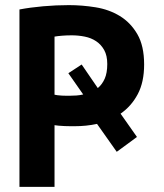

<svg xmlns="http://www.w3.org/2000/svg" viewBox="-20 -730 640 750"><path d="M56 -693Q98 -701 148.5 -705.5Q199 -710 249 -710Q301 -710 353.5 -701.5Q406 -693 448 -667.5Q490 -642 516.5 -596.5Q543 -551 543 -478Q543 -409 518 -362Q493 -315 451 -286L515 -195L436 -137L359 -246Q317 -237 272 -237Q267 -237 256 -237Q245 -237 233 -237.5Q221 -238 209.5 -239Q198 -240 193 -241V0H56ZM299 -478 362 -386Q379 -400 389 -422.5Q399 -445 399 -480Q399 -513 387 -534.5Q375 -556 355.5 -569Q336 -582 311 -587Q286 -592 260 -592Q240 -592 222 -590.5Q204 -589 193 -587V-360Q197 -359 205 -358Q213 -357 222 -356.5Q231 -356 239.5 -356Q248 -356 252 -356Q266 -356 279 -357Q292 -358 305 -361L247 -444Z"/></svg>

Font: PT Mono
Style: Bold
Weight: 700
Monospace: yes
Designer: A.Korolkova, I.Chaeva
Foundry: ParaType Ltd
Version: Version 1.000 OFL